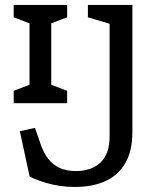

<svg xmlns="http://www.w3.org/2000/svg" viewBox="-20 -750 660 782"><path d="M35.8 -380.2 120.2 -412.2 100.2 -373.5V-686.2L120.2 -647.5L35.8 -679.5V-730H253.5V-679.5L168.8 -647.5L188.8 -689V-370.7L168.8 -412.2L253.5 -380.2V-329.7H35.8ZM116.3 -23.5Q111.5 -25.8 100.8 -30.5L60.8 -215.5L122.5 -229.2L145.3 -163Q157.7 -127 176.6 -102.8Q195.5 -78.7 223.1 -66Q250.7 -53.3 288.8 -53.3Q351.7 -53.3 389.1 -87.9Q426.5 -122.5 426.5 -196.7V-683.5L450 -646.2L338 -679.5V-730H519.2V-211.8Q519.2 -134.7 489.8 -84.8Q460.5 -35 408.1 -11.8Q355.7 11.5 284.5 11.5Q252.2 11.5 222.6 6.9Q193 2.3 167.1 -5.3Q141.2 -13 116.3 -23.5Z"/></svg>

Font: Monaspace Xenon Var
Style: Regular
Weight: 400
Designer: Riley Cran and the Lettermatic Team
Version: Version 1.000 (Monaspace Xenon Var)